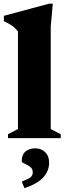

<svg xmlns="http://www.w3.org/2000/svg" viewBox="-30 -734 354 1020"><path d="M239.5 -48.5 292.5 -21V0H12.5V-21L65.5 -48.5V-566.5Q52.5 -584 36.2 -595.8Q20 -607.5 -9.5 -621.5V-650L231 -714.5H250.5L239.5 -593ZM85.5 231Q123.5 216 133.8 206.5Q144 197 144 181.5Q144 162 129.5 151.8Q115 141.5 100.2 135.2Q85.5 129 85.5 122.5Q85.5 86.5 106.2 70.2Q127 54 157.5 54Q189 54 210 74.5Q231 95 231 130Q231 173.5 200.5 207.8Q170 242 100 265.5Z"/></svg>

Font: Newsreader 16pt ExtraBold
Style: Regular
Weight: 800
Designer: Hugues Gentile
Foundry: Production Type
Version: Version 1.003; ttfautohint (v1.8.3)